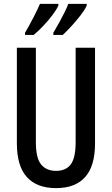

<svg xmlns="http://www.w3.org/2000/svg" viewBox="-20 -960 577 990"><path d="M470 -221Q470 -104 419 -47Q368 10 269 10Q170 10 118.5 -47Q67 -104 67 -221V-714H165V-226Q165 -145 192 -112Q219 -79 269 -79Q320 -79 345 -112.5Q370 -146 370 -227V-714H470ZM427 -931Q417 -909 395 -880.5Q373 -852 348 -825Q323 -798 304 -780H255V-791Q270 -816 286 -845Q302 -874 314.5 -899.5Q327 -925 332 -940H427ZM281 -931Q270 -908 249.5 -881Q229 -854 204 -827.5Q179 -801 154 -780H109V-791Q132 -830 154 -873Q176 -916 186 -940H281Z"/></svg>

Font: Noto Sans Tamil ExtraCondensed Medium
Style: Regular
Weight: 500
Width: 2
Designer: Jelle Bosma - Monotype Design Team
Foundry: Monotype Imaging Inc.
Version: Version 2.004; ttfautohint (v1.8.4.7-5d5b)